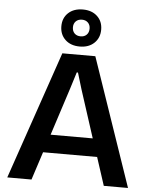

<svg xmlns="http://www.w3.org/2000/svg" viewBox="-63 -1039 855 1090"><g transform="rotate(5 364.0 -493.5)"><path d="M20 0 270 -729H458L708 0H570L518 -160H210L158 0ZM365 -776Q313 -776 282 -805.5Q251 -835 251 -882Q251 -929 282 -958Q313 -987 365 -987Q416 -987 447 -958Q478 -929 478 -882Q478 -835 447 -805.5Q416 -776 365 -776ZM365 -834Q386 -834 399 -847Q412 -860 412 -882Q412 -903 399 -916Q386 -929 365 -929Q343 -929 330 -916Q317 -903 317 -882Q317 -860 330 -847Q343 -834 365 -834ZM244 -263H484L396 -535L368 -628H361L332 -535Z"/></g></svg>

Font: Mona Sans SemiBold
Style: Regular
Weight: 600
Designer: Deni Anggara
Foundry: GitHub
Version: Version 2.000;Glyphs 3.2.3 (3260)